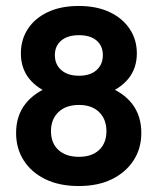

<svg xmlns="http://www.w3.org/2000/svg" viewBox="-20 -614 528 644"><path d="M244 10Q179 10 132 -13Q85 -36 59.5 -76Q34 -116 34 -168Q34 -226 65.5 -266Q97 -306 156 -327L159 -296Q106 -315 78 -350Q50 -385 50 -435Q50 -481 73.5 -517Q97 -553 140.5 -573.5Q184 -594 244 -594Q304 -594 347.5 -573.5Q391 -553 415 -517Q439 -481 439 -435Q439 -385 410.5 -350Q382 -315 329 -296L332 -327Q392 -306 423 -266Q454 -226 454 -168Q454 -116 428 -76Q402 -36 355.5 -13Q309 10 244 10ZM151 -174Q151 -134 176 -111Q201 -88 245 -88Q288 -88 312.5 -111Q337 -134 337 -174Q337 -214 312.5 -238Q288 -262 245 -262Q201 -262 176 -238Q151 -214 151 -174ZM164 -429Q164 -398 185.5 -379Q207 -360 245 -360Q283 -360 304 -379Q325 -398 325 -429Q325 -460 304 -478Q283 -496 245 -496Q207 -496 185.5 -478Q164 -460 164 -429Z"/></svg>

Font: Rokkitt
Style: Bold
Weight: 700
Designer: Vernon Adams
Foundry: Vernon Adams
Version: Version 3.103